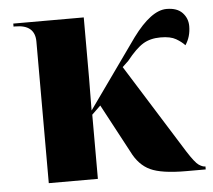

<svg xmlns="http://www.w3.org/2000/svg" viewBox="-44 -588 705 635"><g transform="rotate(-5 308.5 -270.0)"><path d="M93 0H256V-213L285 -241L371 -80Q393 -35 430.5 -17.5Q468 0 549 0H614V-10H612Q604 -10 592 -18Q580 -26 555 -65L370 -361L390 -380Q421 -419 445 -433.5Q469 -448 503 -448Q536 -448 554 -437.5Q572 -427 583 -415Q601 -442 601 -477Q601 -503 583.5 -521.5Q566 -540 531 -540Q480 -540 418 -456L255 -227Q255 -252 255.5 -284.5Q256 -317 256 -334V-536H22V-526H28Q93 -526 93 -470Z"/></g></svg>

Font: Noto Serif Display SemiCondensed Extra
Style: Regular
Weight: 800
Width: 4
Designer: Monotype Design Team
Foundry: Monotype Imaging Inc.
Version: Version 1.900